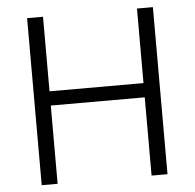

<svg xmlns="http://www.w3.org/2000/svg" viewBox="-52 -781 844 833"><g transform="rotate(-5 370.0 -364.0)"><path d="M96.2 0V-727.5H165.5V-402.8H574.7V-727.5H644V0H574.7V-340.8H165.5V0Z"/></g></svg>

Font: Inter Light
Style: Regular
Weight: 300
Designer: Rasmus Andersson
Foundry: rsms
Version: Version 4.000;git-a52131595